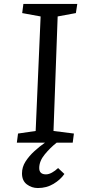

<svg xmlns="http://www.w3.org/2000/svg" viewBox="-20 -720 439 969"><path d="M65 0 71 -46 160 -59 185 -637 92 -654 98 -700H370L363 -654L271 -637L250 -59L353 -46L347 0H266Q234 25 206 59Q178 93 178 128Q178 160 212 160Q226 160 242.5 151Q259 142 273 128L305 158Q285 187 250 208Q215 229 171 229Q140 229 115.5 210.5Q91 192 91 155Q91 123 109 95Q127 67 154 42.5Q181 18 207 0Z"/></svg>

Font: Literata 7pt
Style: Italic
Weight: 400
Italic angle: -2°
Designer: Latin by Veronika Burian and Jose Scaglione. Greek by Irene Vlachou. Cyrillic by Vera Evstafieva
Foundry: TypeTogether
Version: Version 3.002